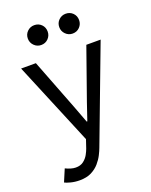

<svg xmlns="http://www.w3.org/2000/svg" viewBox="-170 -819 882 1121"><g transform="rotate(-20 270.5 -258.0)"><path d="M127 212.9Q97.2 212.9 71.3 206.1Q45.4 199.2 35.2 193.4L67.4 117.2Q83 125 99.6 129.9Q116.2 134.8 129.9 134.8Q159.7 135.3 179 120.4Q198.2 105.5 209 85.7Q219.7 65.9 224.6 51.8L251 -26.4L252.9 24.4L27.3 -517.6H119.1L241.2 -202.1L281.2 -95.7H285.2L321.3 -202.1L432.6 -517.6H521.5L298.8 72.3Q292.5 89.8 280.5 113.5Q268.6 137.2 249 159.9Q229.5 182.6 199.7 197.8Q169.9 212.9 127 212.9ZM380.9 -606.4Q355.5 -606.4 337.4 -624.5Q319.3 -642.6 319.3 -668Q319.3 -694.3 337.4 -711.9Q355.5 -729.5 380.9 -729.5Q407.2 -729.5 424.8 -711.9Q442.4 -694.3 442.4 -668Q442.4 -642.6 424.8 -624.5Q407.2 -606.4 380.9 -606.4ZM185.5 -606.4Q160.2 -606.4 142.1 -624.5Q124 -642.6 124 -668Q124 -694.3 142.1 -711.9Q160.2 -729.5 185.5 -729.5Q211.9 -729.5 229.5 -711.9Q247.1 -694.3 247.1 -668Q247.1 -642.6 229.5 -624.5Q211.9 -606.4 185.5 -606.4Z"/></g></svg>

Font: Reddit Sans
Style: Regular
Weight: 400
Designer: Stephen Hutchings
Foundry: Reddit
Version: Version 1.014